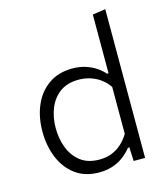

<svg xmlns="http://www.w3.org/2000/svg" viewBox="-112 -827 800 924"><g transform="rotate(-15 288.0 -365.0)"><path d="M269.5 10.5Q198 10.5 150 -25.5Q102 -61.5 78.2 -120.8Q54.5 -180 54.5 -249.5Q54.5 -323 80 -381.2Q105.5 -439.5 154.2 -473Q203 -506.5 271.5 -506.5Q306.5 -506.5 336.5 -497Q366.5 -487.5 389.2 -472Q412 -456.5 426.5 -439H434.5V-494Q434.5 -557 434.5 -616.5Q434.5 -676 434.5 -731.5L499 -741Q499 -680 499 -619.8Q499 -559.5 499 -494V-219.5Q499 -158.5 499 -107Q499 -55.5 499 0H442L439 -68.5H432Q411.5 -43 387 -25.5Q362.5 -8 333.2 1.2Q304 10.5 269.5 10.5ZM286 -49Q319.5 -49 347 -59.8Q374.5 -70.5 396 -90Q417.5 -109.5 434.5 -137V-371Q417.5 -396 394.2 -412.8Q371 -429.5 343.8 -438Q316.5 -446.5 287.5 -446.5Q230.5 -446.5 193.8 -419.8Q157 -393 138.8 -348.2Q120.5 -303.5 120.5 -249Q120.5 -197 137.8 -151.5Q155 -106 191.5 -77.5Q228 -49 286 -49Z"/></g></svg>

Font: Commissioner Thin Light
Style: Regular
Weight: 300
Version: Version 1.000